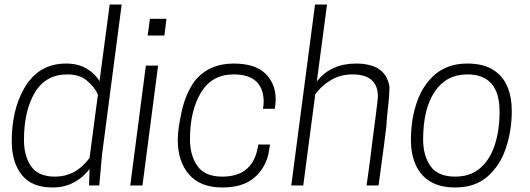

<svg xmlns="http://www.w3.org/2000/svg" viewBox="-20 -820 2343 849"><path d="M212 9Q120 9 76 -47Q32 -103 32 -195Q32 -331 85 -426Q148 -539 272 -539Q325 -539 362.5 -517Q400 -495 420 -461L465 -800H518L431 -135L419 0H374L376 -73Q349 -36 307 -13.5Q265 9 212 9ZM223 -39Q316 -39 376 -122L413 -402Q398 -435 365 -463Q332 -491 278 -491Q182 -491 134 -410.5Q86 -330 86 -201Q86 -129 118 -84Q150 -39 223 -39Z M610 0H556L625 -530H679ZM707 -663H633L643 -737H716Z M963 9Q866 9 816 -48.5Q766 -106 766 -202Q766 -248 783.5 -327.5Q801 -407 841 -462Q904 -539 1013 -539Q1108 -539 1153.5 -494.5Q1199 -450 1199 -382Q1199 -360 1195 -339H1143Q1146 -357 1146 -373Q1143 -491 1013 -491Q917 -491 868.5 -410.5Q820 -330 820 -204Q820 -133 853 -86Q886 -39 963 -39Q1103 -39 1122 -181H1174L1167 -139Q1151 -72 1101 -31.5Q1051 9 963 9Z M1654 0H1601Q1618 -118 1628 -206L1641 -305Q1651 -383 1651 -393Q1651 -491 1538 -491Q1486 -491 1443.5 -466Q1401 -441 1374 -403L1321 0H1268L1373 -800H1426L1381 -460Q1443 -539 1554 -539Q1686 -539 1702 -437V-429Q1702 -396 1688 -269L1692 -293Q1683 -209 1654 0Z M1993 9Q1925 9 1881.5 -18Q1838 -45 1817.5 -92.5Q1797 -140 1797 -200Q1797 -293 1824 -370Q1851 -447 1906.5 -493Q1962 -539 2046 -539Q2116 -539 2159.5 -512Q2203 -485 2223 -438Q2243 -391 2243 -330Q2243 -244 2217.5 -166.5Q2192 -89 2136.5 -40Q2081 9 1993 9ZM1993 -39Q2059 -39 2102.5 -76Q2146 -113 2167.5 -178Q2189 -243 2189 -327Q2189 -491 2046 -491Q1954 -491 1902.5 -415Q1851 -339 1851 -203Q1851 -132 1883.5 -85.5Q1916 -39 1993 -39Z"/></svg>

Font: Tanohe Sans Light
Style: Italic
Weight: 300
Designer: Village Type and Design LLC & Cristiano Sobral
Foundry: Cooper Hewitt Smithsonian Design Museum
Version: Version 1.00;September 29, 2021;FontCreator 13.0.0.2655 64-b